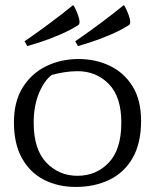

<svg xmlns="http://www.w3.org/2000/svg" viewBox="-20 -730 612 758"><path d="M537 -253Q537 -165 504 -107Q471 -49 412.5 -20.5Q354 8 279 8Q209 8 154 -20Q99 -48 67 -105Q35 -162 35 -247Q35 -329 69.5 -384.5Q104 -440 162 -468.5Q220 -497 290 -497Q358 -497 414 -470Q470 -443 503.5 -389Q537 -335 537 -253ZM113 -246Q113 -140 163 -88Q213 -36 286 -36Q360 -36 409.5 -88Q459 -140 459 -246Q459 -348 409.5 -398.5Q360 -449 286 -449Q259 -449 232 -444.5Q205 -440 184 -434Q153 -410 133 -360Q113 -310 113 -246ZM88 -548 77 -567Q77 -567 105 -586.5Q133 -606 177.5 -639Q222 -672 269 -710Q272 -707 278 -694.5Q284 -682 289 -667.5Q294 -653 294 -643Q294 -634 289 -631Q256 -610 216 -593Q176 -576 141 -564.5Q106 -553 88 -548ZM288 -548 277 -567Q277 -567 305 -586.5Q333 -606 377.5 -639Q422 -672 469 -710Q472 -707 478 -694.5Q484 -682 489 -667.5Q494 -653 494 -643Q494 -634 489 -631Q456 -610 416 -593Q376 -576 341 -564.5Q306 -553 288 -548Z"/></svg>

Font: Mate SC
Style: Regular
Weight: 400
Designer: Eduardo Rodriguez Tunni
Foundry: Eduardo Rodriguez Tunni
Version: Version 1.003; ttfautohint (v1.8.4.7-5d5b);gftools[0.9.24]